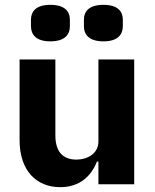

<svg xmlns="http://www.w3.org/2000/svg" viewBox="-20 -762 640 794"><path d="M387 0H535V-516H387V-177C387 -127 342 -102 296 -102C238 -102 209 -137 209 -202V-516H61V-182C61 -57 130 12 229 12C312 12 358 -36 381 -94H387ZM188 -591C248 -591 269 -619 269 -654V-680C269 -715 248 -742 188 -742C129 -742 108 -715 108 -680V-654C108 -619 129 -591 188 -591ZM408 -591C467 -591 488 -619 488 -654V-680C488 -715 467 -742 408 -742C348 -742 327 -715 327 -680V-654C327 -619 348 -591 408 -591Z"/></svg>

Font: IBM Plex Mono
Style: Bold
Weight: 700
Monospace: yes
Designer: Mike Abbink, Paul van der Laan, Pieter van Rosmalen
Foundry: Bold Monday
Version: Version 2.004